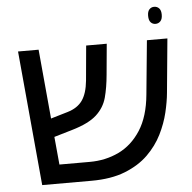

<svg xmlns="http://www.w3.org/2000/svg" viewBox="-52 -770 819 821"><g transform="rotate(-5 358.0 -359.0)"><path d="M307.6 0H96.2L43 -578.1H131.3L158.7 -280.3L231.4 -301.8Q274.4 -314.5 295.4 -344.2Q316.4 -374 321.8 -428.7L335.4 -578.1H423.8L411.6 -446.3Q406.7 -391.1 395.3 -348.9Q383.8 -306.6 349.9 -275.6Q315.9 -244.6 243.7 -223.6L166 -200.7L177.2 -81.1H307.6Q375.5 -81.1 432.4 -108.4Q489.3 -135.7 527.1 -194.3Q564.9 -252.9 573.7 -346.7L596.2 -578.1H684.1L662.1 -346.7Q658.7 -309.1 647.7 -262.9Q636.7 -216.8 613.8 -170.7Q590.8 -124.5 551.5 -85.9Q512.2 -47.4 452.4 -23.7Q392.6 0 307.6 0ZM639.2 -644.5Q627 -644.5 618.7 -653.3Q610.4 -662.1 610.4 -681.6Q610.4 -700.2 618.7 -709Q627 -717.8 639.2 -717.8Q651.9 -717.8 660.4 -709Q668.9 -700.2 668.9 -681.6Q668.9 -662.6 660.4 -653.6Q651.9 -644.5 639.2 -644.5Z"/></g></svg>

Font: Lunasima
Style: Regular
Weight: 400
Designer: The DocRepair Project, Monotype Design Team
Foundry: Google
Version: Version 2.009